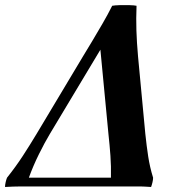

<svg xmlns="http://www.w3.org/2000/svg" viewBox="-67 -743 689 765"><path d="M-47 2Q-47 -6 -44.5 -17Q-42 -28 -39 -35Q-4 -79 24 -122Q52 -165 79 -210L264 -519Q280 -545 300 -578.5Q320 -612 341.5 -649Q363 -686 380 -720Q391 -722 410 -722.5Q429 -723 448.5 -722.5Q468 -722 477 -720Q475 -669 476.5 -621.5Q478 -574 483 -518L512 -210Q517 -162 523.5 -119.5Q530 -77 543 -35Q543 -27 540.5 -16.5Q538 -6 535 2Q518 1 510 0.5Q502 0 496 0Q490 0 477.5 0Q465 0 439 0H49Q31 0 9.5 0Q-12 0 -47 2ZM48 -35H375Q376 -81 373 -122.5Q370 -164 365 -210L333 -545L132 -210Q111 -175 88 -128.5Q65 -82 48 -35Z"/></svg>

Font: Poltawski Nowy
Style: Bold Italic
Weight: 700
Italic angle: -12°
Designer: Adam Pótawski, Mateusz Machalski, Borys Kosmynka, Ania Wieluska
Foundry: Capitalics.wtf
Version: Version 1.001;gftools[0.9.25]